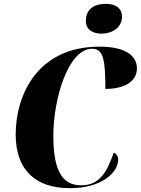

<svg xmlns="http://www.w3.org/2000/svg" viewBox="-20 -974 736 1004"><path d="M511 -798C565 -798 618 -829 618 -887C618 -936 577 -954 533 -954C480 -954 429 -932 429 -864C429 -819 465 -798 511 -798ZM346 10C510 10 598 -70 598 -141C598 -156 587 -172 575 -176C541 -80 504 -5 405 -5C309 -5 259 -75 259 -264C259 -457 336 -719 462 -719C521 -719 531 -660 531 -509C624 -509 696 -544 696 -616C696 -683 636 -730 500 -730C170 -730 62 -469 62 -272C62 -86 164 10 346 10Z"/></svg>

Font: Noto Serif Display SemiCondensed Black
Style: Italic
Weight: 900
Width: 4
Italic angle: -12°
Designer: Monotype Design Team
Foundry: Monotype Imaging Inc.
Version: Version 2.009